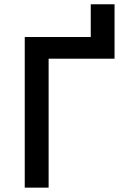

<svg xmlns="http://www.w3.org/2000/svg" viewBox="-20 -859 561 879"><path d="M93.3 0V-689.5H395.5V-839.4H504.4V-590.3H202.6V0Z"/></svg>

Font: Acari Sans SemiBold
Style: Regular
Weight: 600
Designer: Alfredo Marco Pradil and Stefan Peev
Foundry: Hanken Design Co.
Version: Version 1.045;January 11, 2019;FontCreator 11.5.0.2425 64-bi